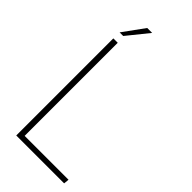

<svg xmlns="http://www.w3.org/2000/svg" viewBox="-276 -956 1018 1018"><g transform="rotate(45 233.0 -447.0)"><path d="M82 -728H115V-30H444L441 0H82ZM83 -774 170 -894H207L110 -774Z"/></g></svg>

Font: Murecho ExtraLight
Style: Regular
Weight: 200
Designer: Neil Summerour
Foundry: Positype
Version: Version 1.010; ttfautohint (v1.8.3)